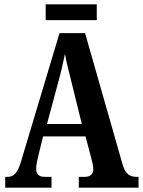

<svg xmlns="http://www.w3.org/2000/svg" viewBox="-20 -867 660 887"><path d="M191 -774H427V-847H191ZM4 0H218V-50H186C157 -50 147 -65 147 -89C147 -107 154 -135 158 -151L179 -237H375L401 -139C405 -124 411 -101 411 -85C411 -61 395 -50 372 -50H344V0H620V-50H611C579 -50 559 -64 547 -105L373 -714H255L78 -124C60 -63 42 -50 13 -50H4ZM197 -294 250 -491C262 -534 272 -578 280 -618C287 -578 299 -534 311 -485L358 -294Z"/></svg>

Font: Noto Serif Lao ExtraCondensed
Style: Bold
Weight: 700
Width: 2
Designer: Monotype Design Team
Foundry: Monotype Imaging Inc.
Version: Version 2.003